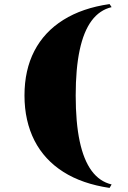

<svg xmlns="http://www.w3.org/2000/svg" viewBox="-20 -835 627 941"><path d="M517 86Q450 76 393.5 56.5Q337 37 290.5 7.5Q244 -22 208.5 -60.5Q173 -99 149 -146Q125 -193 112.5 -248.5Q100 -304 100 -367Q100 -492 148.5 -585.5Q197 -679 290.5 -737.5Q384 -796 517 -815L527 -800Q468 -786 429 -733.5Q390 -681 370.5 -589.5Q351 -498 351 -367Q351 -235 370.5 -143Q390 -51 429 2Q468 55 527 69Z"/></svg>

Font: Kalnia Thin
Style: Bold
Weight: 700
Version: Version 1.105